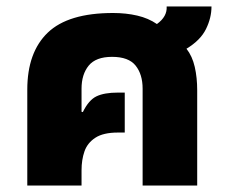

<svg xmlns="http://www.w3.org/2000/svg" viewBox="-20 -571 701 591"><path d="M64 0V-295Q64 -410 127 -470.5Q190 -531 328 -531Q368 -531 402.5 -523Q437 -515 463 -497Q495 -520 493 -551H631Q631 -516 614 -481.5Q597 -447 554 -421Q572 -398 579.5 -365Q587 -332 587 -293V0H419V-298Q419 -342 397.5 -369Q376 -396 325 -396Q275 -396 253 -369Q231 -342 231 -298V-227L235 -226Q253 -263 277 -274.5Q301 -286 343 -286H364V-163H343Q298 -163 273.5 -147Q249 -131 240 -105Q231 -79 231 -47V0Z"/></svg>

Font: Noto Sans Thai UI ExtBd
Style: Regular
Weight: 800
Designer: Monotype Design Team
Foundry: Monotype Imaging Inc.
Version: Version 2.000